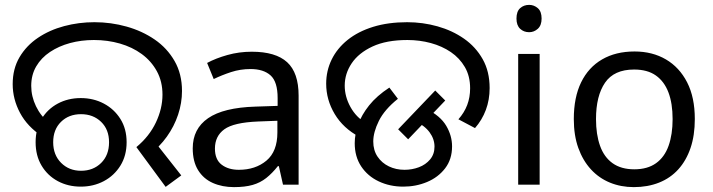

<svg xmlns="http://www.w3.org/2000/svg" viewBox="-20 -757 2922 787"><path d="M539 -154Q592 -198 619 -255Q646 -312 646 -369Q646 -423 623 -465Q600 -507 561 -535.5Q522 -564 471.5 -578.5Q421 -593 365 -593Q313 -593 267 -580.5Q221 -568 185 -544Q149 -520 128.5 -485Q108 -450 108 -405Q108 -362 127.5 -321.5Q147 -281 181 -254L153 -198Q92 -238 62 -294.5Q32 -351 32 -412Q32 -475 60 -522.5Q88 -570 135.5 -602Q183 -634 243 -650Q303 -666 367 -666Q435 -666 499 -648Q563 -630 614 -595Q665 -560 695.5 -507Q726 -454 726 -384Q726 -335 710 -287Q694 -239 664 -197Q634 -155 592 -123L608 -184L723 -38L659 9ZM311 8Q259 8 217 -14.5Q175 -37 150.5 -78Q126 -119 126 -174Q126 -229 150.5 -269.5Q175 -310 217 -332.5Q259 -355 311 -355Q363 -355 405.5 -332.5Q448 -310 473.5 -269.5Q499 -229 499 -174Q499 -119 473.5 -78Q448 -37 405.5 -14.5Q363 8 311 8ZM312 -57Q362 -57 394.5 -89Q427 -121 427 -174Q427 -226 394.5 -257.5Q362 -289 312 -289Q262 -289 230 -257.5Q198 -226 198 -174Q198 -122 230.5 -89.5Q263 -57 312 -57Z M1012 -545Q1110 -545 1157 -502Q1204 -459 1204 -365V0H1140L1123 -76H1119Q1096 -47 1071.5 -27.5Q1047 -8 1015.5 1Q984 10 939 10Q891 10 852.5 -7Q814 -24 792 -59.5Q770 -95 770 -149Q770 -229 833 -272.5Q896 -316 1027 -320L1118 -323V-355Q1118 -422 1089 -448Q1060 -474 1007 -474Q965 -474 927 -461.5Q889 -449 856 -433L829 -499Q864 -518 912 -531.5Q960 -545 1012 -545ZM1038 -259Q938 -255 899.5 -227Q861 -199 861 -148Q861 -103 888.5 -82Q916 -61 959 -61Q1027 -61 1072 -98.5Q1117 -136 1117 -214V-262Z M1453 -196Q1387 -231 1352 -289.5Q1317 -348 1317 -414Q1317 -467 1339.5 -513Q1362 -559 1405 -593.5Q1448 -628 1509.5 -647Q1571 -666 1649 -666Q1713 -666 1773.5 -649Q1834 -632 1882 -598.5Q1930 -565 1958.5 -514.5Q1987 -464 1987 -396Q1987 -348 1971.5 -306.5Q1956 -265 1927 -232L1859 -268Q1883 -295 1895 -326.5Q1907 -358 1907 -395Q1907 -445 1885.5 -482Q1864 -519 1828 -543.5Q1792 -568 1746 -580.5Q1700 -593 1650 -593Q1564 -593 1507 -566.5Q1450 -540 1421.5 -497.5Q1393 -455 1393 -406Q1393 -361 1416.5 -318.5Q1440 -276 1480 -253L1453 -196ZM1434 -170Q1434 -207 1448 -246.5Q1462 -286 1493 -325Q1524 -364 1576 -398L1611 -352Q1556 -308 1533 -261.5Q1510 -215 1510 -177Q1510 -141 1527.5 -115Q1545 -89 1574 -75Q1603 -61 1638 -61Q1669 -61 1697 -71.5Q1725 -82 1743 -103.5Q1761 -125 1761 -156Q1761 -187 1741 -214.5Q1721 -242 1678 -263L1729 -310Q1785 -282 1809 -241.5Q1833 -201 1833 -157Q1833 -104 1804.5 -67Q1776 -30 1730.5 -11Q1685 8 1633 8Q1578 8 1532.5 -13.5Q1487 -35 1460.5 -75Q1434 -115 1434 -170ZM1612 -227 1764 -386 1805 -345 1653 -186Z M2192 -536V0H2104V-536ZM2149 -737Q2169 -737 2184.5 -723.5Q2200 -710 2200 -681Q2200 -653 2184.5 -639Q2169 -625 2149 -625Q2127 -625 2112 -639Q2097 -653 2097 -681Q2097 -710 2112 -723.5Q2127 -737 2149 -737Z M2828 -269Q2828 -202 2810.5 -150.5Q2793 -99 2760.5 -63Q2728 -27 2681.5 -8.5Q2635 10 2578 10Q2525 10 2480 -8.5Q2435 -27 2402 -63Q2369 -99 2350.5 -150.5Q2332 -202 2332 -269Q2332 -358 2362 -419.5Q2392 -481 2448 -513.5Q2504 -546 2581 -546Q2654 -546 2709.5 -513.5Q2765 -481 2796.5 -419.5Q2828 -358 2828 -269ZM2423 -269Q2423 -206 2439.5 -159.5Q2456 -113 2491 -88Q2526 -63 2580 -63Q2634 -63 2669 -88Q2704 -113 2720.5 -159.5Q2737 -206 2737 -269Q2737 -333 2720 -378Q2703 -423 2668.5 -447.5Q2634 -472 2579 -472Q2497 -472 2460 -418Q2423 -364 2423 -269Z"/></svg>

Font: odia115
Style: Regular
Weight: 400
Designer: Amélie Bonet and Sol Matas
Foundry: Google LLC
Version: Version 2.003